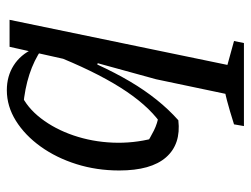

<svg xmlns="http://www.w3.org/2000/svg" viewBox="-106 -432 734 562"><g transform="rotate(-90 261.0 -151.0)"><path d="M190 4Q120 12 81.5 -32Q43 -76 43 -169Q43 -235 61.5 -294Q80 -353 113 -399Q146 -445 188.5 -471.5Q231 -498 278 -498Q319 -498 350.5 -478Q382 -458 399 -421L398 -396Q333 -441 232 -450L267 -457Q227 -439 195.5 -398Q164 -357 145.5 -302.5Q127 -248 124.5 -188Q122 -128 137 -70L117 -92Q139 -78 160 -67.5Q181 -57 206 -53L183 -49Q237 -88 286 -166Q335 -244 382 -363L400 -347Q354 -223 303.5 -137.5Q253 -52 190 4ZM173 196 178 167Q219 154 247.5 146.5Q276 139 306 135L422 167L416 196ZM256 196 310 -61 357 -232 348 -235 405 -490H484L342 196Z"/></g></svg>

Font: Piazzolla Thin Medium
Style: Italic
Weight: 500
Italic angle: -11.3°
Version: Version 2.005